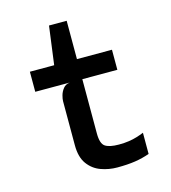

<svg xmlns="http://www.w3.org/2000/svg" viewBox="-111 -826 821 924"><g transform="rotate(-15 300.0 -364.5)"><path d="M359.5 8Q318 8 279 -6Q240 -20 214.8 -54.2Q189.5 -88.5 189.5 -148.5V-368Q189.5 -378.5 194.2 -396Q199 -413.5 210.8 -428.5Q222.5 -443.5 244 -446L189.5 -524L192 -538L218.5 -737H306.5V-175.5Q306.5 -124.5 327.8 -110.5Q349 -96.5 395.5 -96.5Q423 -96.5 445 -99.8Q467 -103 485.8 -108.8Q504.5 -114.5 521.5 -121.5V-16Q486.5 -3.5 449 2.2Q411.5 8 359.5 8ZM72 -446V-546H481V-446Z"/></g></svg>

Font: Spline Sans Mono Medium
Style: Regular
Weight: 500
Monospace: yes
Version: Version 1.004